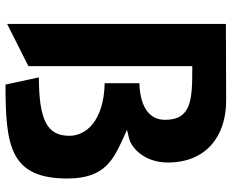

<svg xmlns="http://www.w3.org/2000/svg" viewBox="-92 -769 841 697"><g transform="rotate(90 328.5 -420.5)"><path d="M67 -26 220 -103V-698H230C341 -698 415 -695 415 -599C415 -534 355 -508 282 -506V-380C419 -377 473 -312 473 -252C473 -170 415 -142 261 -141L287 -20C511 -20 628 -37 628 -245C628 -384 555 -413 478 -449L451 -461L480 -468C520 -477 570 -528 570 -609C570 -746 477 -821 345 -821L67 -820Z"/></g></svg>

Font: Rabbid Highway Sign IV
Style: Obl
Weight: 400
Foundry: Cannot Into Space Fonts
Version: Version 0.277